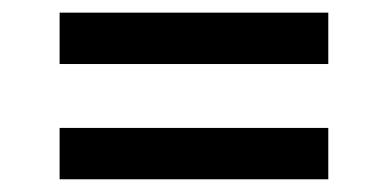

<svg xmlns="http://www.w3.org/2000/svg" viewBox="-20 -505 616 305"><path d="M74.7 -403.3V-484.9H501.5V-403.3ZM74.7 -220.2V-301.8H501.5V-220.2Z"/></svg>

Font: Kay Pho Du SemiBold
Style: Regular
Weight: 600
Designer: Victor Gaultney, Khu Oo Reh
Foundry: SIL International
Version: Version 3.000